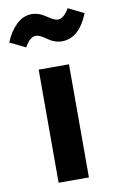

<svg xmlns="http://www.w3.org/2000/svg" viewBox="-133 -837 544 886"><g transform="rotate(-10 139.0 -394.0)"><path d="M197 -640Q163 -640 130 -664Q100 -686 82 -686Q54 -686 29 -641L-44 -677Q-24 -726 8 -757Q40 -788 80 -788Q114 -788 150 -763Q180 -742 196 -742Q223 -742 249 -786L322 -750Q278 -640 197 -640ZM210 -530V0H68V-530Z"/></g></svg>

Font: Fira Sans SemiBold
Style: Regular
Weight: 600
Designer: bBox Type GmbH & Carrois Corporate GbR & Edenspiekermann AG
Foundry: bBox Type GmbH & Carrois Corporate GbR & Edenspiekermann AG
Version: Version 4.301;PS 004.301;hotconv 1.0.88;makeotf.lib2.5.64775